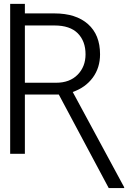

<svg xmlns="http://www.w3.org/2000/svg" viewBox="-20 -797 700 995"><path d="M543.5 177.7 284.7 -307.1H108.9V0H32.7V-776.9H108.9V-727.5H262.2Q373.5 -727.5 436 -672.1Q498.5 -616.7 498.5 -515.6Q498.5 -445.8 460.7 -394.5Q422.9 -343.3 356.9 -320.3L623.5 173.3V177.7ZM108.9 -368.2H271Q341.3 -368.2 382.3 -409.9Q423.3 -451.7 423.3 -515.6Q423.3 -583.5 383.1 -624.3Q342.8 -665 262.2 -665H108.9Z"/></svg>

Font: Inter Display Light
Style: Regular
Weight: 300
Designer: Rasmus Andersson
Foundry: rsms
Version: Version 4.000;git-a52131595